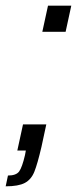

<svg xmlns="http://www.w3.org/2000/svg" viewBox="-58 -530 271 676"><path d="M91 -418 111 -510H193L173 -418ZM30 16 33 0H3L23 -92H105L88 -13Q74 47 63 74.5Q52 102 29.5 114Q7 126 -38 126L-30 88Q-1 88 9.5 73.5Q20 59 30 16Z"/></svg>

Font: Saira Ultra Condensed Medium
Style: Italic
Weight: 500
Width: 1
Italic angle: -12°
Designer: Hector Gatti with collaboration of the Omnibus-Type team
Foundry: Omnibus-Type
Version: Version 1.001; ttfautohint (v1.8)